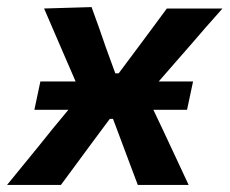

<svg xmlns="http://www.w3.org/2000/svg" viewBox="-50 -522 648 542"><path d="M-30 0Q-2.5 -34 18.5 -59.5Q39.5 -85 58 -107.8Q76.5 -130.5 97.5 -157L143 -212H47L64 -292H163.5L139 -348.5Q122.5 -386.5 108.5 -419Q94.5 -451.5 74.5 -498L208.5 -502Q220 -470.5 229.5 -443.8Q239 -417 248.5 -389L275.5 -315H285L339.5 -388Q361 -417 380 -442.5Q398.5 -467.5 421 -498H578Q549 -465.5 528.5 -442Q508 -418 489.5 -396.8Q471 -375.5 449 -350.5L398 -292H495L478 -212H383L410 -155Q427 -118.5 443.5 -83.5Q460 -48.5 482.5 0H339Q328 -28.5 319 -53Q310 -77 299 -106.5L269 -186.5H260L203.5 -110.5Q181 -80 162.8 -55.2Q144.5 -30.5 122 0Z"/></svg>

Font: Heraclito SemiBold
Style: Italic
Weight: 600
Italic angle: -12°
Designer: Kostas Bartsokas (font) & Cristiano Sobral (main changes)
Foundry: Kostas Bartsokas (font) & Cristiano Sobral (main changes)
Version: Version 1.00;July 8, 2020;FontCreator 13.0.0.2655 64-bit